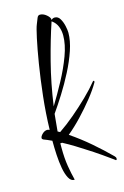

<svg xmlns="http://www.w3.org/2000/svg" viewBox="-122 -808 586 906"><g transform="rotate(-15 171.5 -355.5)"><path d="M124 42Q108 42 97.5 22.5Q87 3 81.5 -27.5Q76 -58 74 -93.5Q72 -129 72 -162V-163Q61 -168 51 -172.5Q41 -177 32 -180Q26 -183 26 -188Q26 -197 37.5 -208Q49 -219 62 -219Q65 -219 71 -217Q71 -216 73 -216Q75 -297 84 -378.5Q93 -460 104.5 -530.5Q116 -601 126.5 -649.5Q137 -698 143 -712Q150 -729 154.5 -741Q159 -753 169 -753Q185 -753 200.5 -740Q216 -727 216 -716V-714Q222 -722 233 -722Q249 -722 258.5 -706Q268 -690 272.5 -669.5Q277 -649 277 -636Q277 -597 261 -550Q245 -503 220 -454.5Q195 -406 167 -361.5Q139 -317 115 -283Q113 -262 111 -241Q109 -220 107 -199L118 -193Q155 -218 194 -251Q233 -284 268.5 -318.5Q304 -353 329 -384Q331 -386 333 -386Q336 -386 336 -382Q336 -380 335 -378Q317 -346 287 -308.5Q257 -271 222.5 -234.5Q188 -198 154 -170Q204 -136 250.5 -96Q297 -56 337 -16Q343 -10 343 -4Q343 3 339 3Q337 3 337 2Q318 -12 283 -36.5Q248 -61 208 -86Q196 -94 170 -110Q144 -126 114 -142H111Q110 -142 108.5 -141.5Q107 -141 105 -142V-119Q105 -69 111.5 -29.5Q118 10 126 40Q126 42 124 42ZM120 -318Q150 -367 180 -422.5Q210 -478 230 -532Q250 -586 250 -630Q250 -654 242 -674Q234 -694 216 -707Q215 -707 214 -708Q187 -628 161 -527Q135 -426 120 -318Z"/></g></svg>

Font: Comforter
Style: Regular
Weight: 400
Designer: Robert E. Leuschke
Foundry: Robert E. Leuschke
Version: Version 1.013; ttfautohint (v1.8.3)